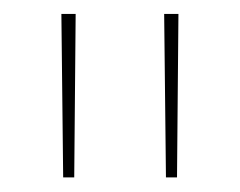

<svg xmlns="http://www.w3.org/2000/svg" viewBox="-20 -684 336 269"><path d="M86 -664.5 84 -435.5H68.5L66 -664.5ZM230 -664.5 228 -435.5H212.5L210 -664.5Z"/></svg>

Font: Anek Devanagari Thin
Style: Regular
Weight: 250
Designer: Kailash Malviya (Devanagari) & Yesha Goshar (Latin)
Foundry: Ek Type
Version: Version 1.003